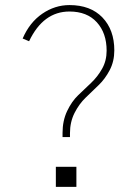

<svg xmlns="http://www.w3.org/2000/svg" viewBox="-20 -729 550 757"><path d="M69.3 -577.1Q96.7 -640.6 146.5 -674.8Q196.3 -709 253.9 -709Q336.9 -709 383.8 -660.2Q430.7 -611.3 430.7 -530.3Q430.7 -487.3 412.6 -452.6Q394.5 -418 369.1 -393.6Q343.8 -369.1 317.9 -344.2Q292 -319.3 273.9 -283.7Q255.9 -248 255.9 -204.1V-188.5H226.6V-205.1Q226.6 -252.9 244.6 -291Q262.7 -329.1 288.1 -353.5Q313.5 -377.9 338.9 -401.9Q364.3 -425.8 382.3 -457.5Q400.4 -489.3 400.4 -529.3Q400.4 -598.6 361.8 -641.1Q323.2 -683.6 253.9 -683.6Q150.4 -683.6 94.7 -566.4ZM200.2 7.8V-71.3H281.2V7.8Z"/></svg>

Font: Gothic A1 Thin
Style: Regular
Weight: 250
Designer: HanYang I&C Co.,Ltd.
Foundry: HanYang I&C Co.,Ltd.
Version: Version 2.50